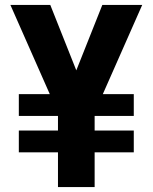

<svg xmlns="http://www.w3.org/2000/svg" viewBox="-20 -755 616 775"><path d="M214 0H362V-140H520V-228H362V-287H520V-375H395L554 -735H393L288 -471L183 -735H22L181 -375H56V-287H214V-228H56V-140H214Z"/></svg>

Font: Iosevka Sparkle Heavy
Style: Regular
Weight: 900
Designer: Belleve Invis
Foundry: Belleve Invis
Version: Version 4.5.0; ttfautohint (v1.8.3)